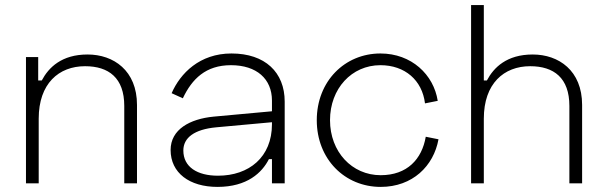

<svg xmlns="http://www.w3.org/2000/svg" viewBox="-20 -720 2382 754"><path d="M82 -496V0H132V-254C132 -392 211 -460 314 -460C407 -460 468 -414 468 -304V0H518V-308C518 -443 426 -506 324 -506C222 -506 171 -455 144 -404H130V-496Z M654 -354 698 -334C734 -410 788 -464 887 -464C988 -464 1048 -410 1048 -325V-283L819 -262C726 -253 650 -212 650 -131C650 -41 724 14 834 14C951 14 1009 -42 1036 -95H1048V0H1098V-321C1098 -436 1021 -510 889 -510C764 -510 688 -432 654 -354ZM700 -129C700 -179 743 -212 829 -220L1048 -240V-232C1048 -103 958 -30 836 -30C755 -30 700 -64 700 -129Z M1224 -248C1224 -95 1334 14 1475 14C1600 14 1683 -68 1702 -173L1652 -183C1637 -95 1579 -32 1475 -32C1362 -32 1276 -124 1276 -248C1276 -372 1361 -464 1474 -464C1570 -464 1638 -405 1649 -314L1699 -324C1683 -427 1596 -510 1474 -510C1334 -510 1224 -401 1224 -248Z M1830 -700V0H1880V-254C1880 -392 1959 -460 2062 -460C2155 -460 2216 -414 2216 -304V0H2266V-308C2266 -443 2174 -506 2072 -506C1970 -506 1919 -455 1892 -404H1880V-700Z"/></svg>

Font: Space Text Light
Style: Regular
Weight: 300
Designer: Florian Karsten (Space Text), Colophon Foundry (Space Mono)
Foundry: Florian Karsten
Version: Version 1.003;PS 001.003;hotconv 1.0.88;makeotf.lib2.5.64775